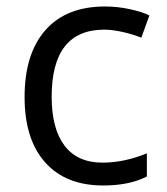

<svg xmlns="http://www.w3.org/2000/svg" viewBox="-20 -565 516 595"><path d="M299.8 9.8Q183.6 9.8 119.9 -61.8Q56.2 -133.3 56.2 -264.2Q56.2 -398.4 120.8 -471.7Q185.5 -544.9 305.2 -544.9Q343.8 -544.9 382.3 -536.6Q420.9 -528.3 442.9 -517.1L418 -448.2Q391.1 -459 359.4 -466.1Q327.6 -473.1 303.2 -473.1Q140.1 -473.1 140.1 -265.1Q140.1 -166.5 179.9 -113.8Q219.7 -61 297.9 -61Q364.7 -61 435.1 -89.8V-18.1Q381.3 9.8 299.8 9.8Z"/></svg>

Font: f01947593
Style: Regular
Weight: 400
Foundry: Ascender Corporation
Version: Version 1.10